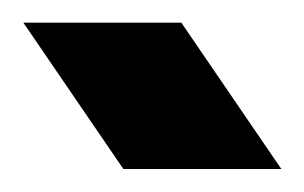

<svg xmlns="http://www.w3.org/2000/svg" viewBox="-25 -904 264 167"><path d="M82.3 -757 -4.7 -884.3H132.7L219.7 -757Z"/></svg>

Font: MuseoModerno Thin
Style: Regular
Weight: 100
Designer: Pablo Cosgaya, Héctor Gatti, Marcela Romero, and the Authors of The MuseoModerno Project.
Foundry: Omnibus-Type Team
Version: Version 1.003